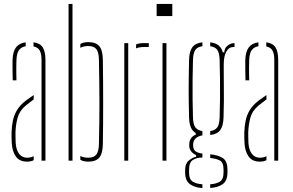

<svg xmlns="http://www.w3.org/2000/svg" viewBox="-20 -820 1498 980"><path d="M40 -90Q39.5 -105 39 -118Q38.5 -131 39 -145Q40 -177 46 -205.2Q52 -233.5 67 -258.2Q82 -283 110 -305Q120 -312 130.5 -319.8Q141 -327.5 152 -335V-312.5Q143 -306 132.8 -298Q122.5 -290 110 -280Q79.5 -254 70 -219.5Q60.5 -185 59 -145Q59 -137 59.2 -121.5Q59.5 -106 60 -90Q62.5 -54 78 -34.5Q93.5 -15 118 -15Q138 -15 152 -23V-2.5Q138.5 5 118 5Q80 5 61.2 -20.8Q42.5 -46.5 40 -90ZM45 -410Q44.5 -437 44 -464.8Q43.5 -492.5 44 -514Q45.5 -557 61.8 -578.2Q78 -599.5 111 -604V-584Q89.5 -580.5 77.5 -565Q65.5 -549.5 64 -514Q63.5 -499.5 63.2 -482.2Q63 -465 63.2 -446.5Q63.5 -428 64 -410ZM192 0V-514Q192 -545.5 182.8 -562Q173.5 -578.5 151 -583V-604Q185 -599.5 198.5 -577.8Q212 -556 212 -514V0Z M330 0V-800H350V0ZM390 -4.5V-24Q398.5 -19.5 408.5 -17.2Q418.5 -15 431 -15Q459.5 -15 472 -31.5Q484.5 -48 485 -86Q486 -139 486.8 -189.5Q487.5 -240 487.5 -291Q487.5 -342 486.8 -397Q486 -452 485 -514Q484.5 -552.5 472 -568.8Q459.5 -585 431 -585Q406.5 -585 390 -576V-595.5Q398.5 -600.5 408.5 -602.8Q418.5 -605 431 -605Q470 -605 487.2 -584Q504.5 -563 505 -514Q506 -453.5 506.2 -398.8Q506.5 -344 506.5 -292.8Q506.5 -241.5 506.2 -190.5Q506 -139.5 505 -86Q504.5 -37.5 487.2 -16.2Q470 5 431 5Q418.5 5 408.5 2.8Q398.5 0.5 390 -4.5Z M614.5 0V-600H634.5V0ZM674.5 -573V-593Q689 -600 714.5 -600Q720.5 -600 727 -600Q733.5 -600 739.5 -600V-580H714.5Q690 -580 674.5 -573Z M779.5 -738V-800H859.5V-738ZM809.5 0V-600H829.5V0Z M1013 140Q974 137.5 949.5 120Q925 102.5 925 60Q925 56 925 52.8Q925 49.5 925 46Q925 14.5 944 -1Q963 -16.5 981 -20V-28Q946 -45.5 946 -76Q946 -78.5 946 -80.2Q946 -82 946 -84Q946 -103.5 957 -116.8Q968 -130 979 -132V-141Q962 -151 954 -170.2Q946 -189.5 945 -220Q944 -262.5 943.5 -295.2Q943 -328 943 -359.5Q943 -391 943.5 -427.5Q944 -464 945 -514Q946 -557 961.5 -578.5Q977 -600 1013 -604V-584Q987.5 -580.5 976.8 -565Q966 -549.5 965 -514Q963.5 -464.5 963 -414Q962.5 -363.5 963 -314.5Q963.5 -265.5 965 -220Q966 -185 977.2 -169.8Q988.5 -154.5 1013 -151V-129Q991.5 -125.5 978.8 -113.8Q966 -102 966 -84Q966 -82 966 -80.2Q966 -78.5 966 -76Q966 -57.5 977.2 -48.5Q988.5 -39.5 1013 -36V-16Q984 -16 964.5 -3.5Q945 9 945 46Q945 49.5 945 53.2Q945 57 945 61Q945 96 964.5 107.5Q984 119 1013 120.5ZM1053 139.5V120.5Q1082 119 1101.5 107.5Q1121 96 1121 61Q1121 57 1121 53.2Q1121 49.5 1121 46Q1121 9 1101.8 -1Q1082.5 -11 1053 -13.5V-32.5Q1094 -28.5 1117.5 -13Q1141 2.5 1141 46Q1141 49.5 1141 52.8Q1141 56 1141 60Q1141 102.5 1116.8 119.8Q1092.5 137 1053 139.5ZM1053 -131V-151Q1078 -154.5 1089 -169.8Q1100 -185 1101 -220Q1102.5 -265.5 1103 -314.5Q1103.5 -363.5 1103 -414Q1102.5 -464.5 1101 -514Q1100 -549.5 1089.2 -565Q1078.5 -580.5 1053 -584V-604Q1106 -598 1117 -553H1125Q1125 -573.5 1141 -586.8Q1157 -600 1177 -600V-580H1170Q1149 -580 1135.5 -557.2Q1122 -534.5 1122 -491V-468Q1122 -418 1122.5 -380.8Q1123 -343.5 1122.8 -306.5Q1122.5 -269.5 1121 -220Q1119.5 -177.5 1104.2 -156.2Q1089 -135 1053 -131Z M1228 -90Q1227.5 -105 1227 -118Q1226.5 -131 1227 -145Q1228 -177 1234 -205.2Q1240 -233.5 1255 -258.2Q1270 -283 1298 -305Q1308 -312 1318.5 -319.8Q1329 -327.5 1340 -335V-312.5Q1331 -306 1320.8 -298Q1310.5 -290 1298 -280Q1267.5 -254 1258 -219.5Q1248.5 -185 1247 -145Q1247 -137 1247.2 -121.5Q1247.5 -106 1248 -90Q1250.5 -54 1266 -34.5Q1281.5 -15 1306 -15Q1326 -15 1340 -23V-2.5Q1326.5 5 1306 5Q1268 5 1249.2 -20.8Q1230.5 -46.5 1228 -90ZM1233 -410Q1232.5 -437 1232 -464.8Q1231.5 -492.5 1232 -514Q1233.5 -557 1249.8 -578.2Q1266 -599.5 1299 -604V-584Q1277.5 -580.5 1265.5 -565Q1253.5 -549.5 1252 -514Q1251.5 -499.5 1251.2 -482.2Q1251 -465 1251.2 -446.5Q1251.5 -428 1252 -410ZM1380 0V-514Q1380 -545.5 1370.8 -562Q1361.5 -578.5 1339 -583V-604Q1373 -599.5 1386.5 -577.8Q1400 -556 1400 -514V0Z"/></svg>

Font: Big Shoulders Stencil Thin
Style: Regular
Weight: 100
Designer: Patric King
Foundry: XO Type Co
Version: Version 2.001